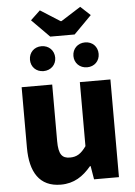

<svg xmlns="http://www.w3.org/2000/svg" viewBox="-65 -1052 784 1114"><g transform="rotate(-5 327.0 -495.0)"><path d="M244 14C321 14 374 -22 421 -78H425L438 0H583V-569H405V-196C375 -154 350 -138 310 -138C265 -138 244 -161 244 -239V-569H66V-217C66 -75 119 14 244 14ZM257 -847H399L502 -951L445 -1004L330 -931H325L210 -1004L154 -951ZM201 -651C244 -651 275 -682 275 -723C275 -765 244 -796 201 -796C158 -796 128 -765 128 -723C128 -682 158 -651 201 -651ZM455 -651C498 -651 528 -682 528 -723C528 -765 498 -796 455 -796C412 -796 381 -765 381 -723C381 -682 412 -651 455 -651Z"/></g></svg>

Font: Noto Sans TC Black
Style: Regular
Weight: 900
Designer: Ryoko NISHIZUKA 西塚涼子 (kana, bopomofo & ideographs); Paul D. Hunt (Latin, Greek & Cyrillic); Sandoll Communications 산돌커뮤니
Foundry: Adobe
Version: Version 2.004;hotconv 1.0.118;makeotfexe 2.5.65603